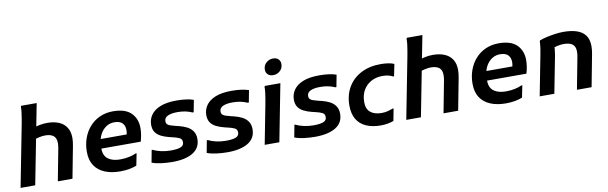

<svg xmlns="http://www.w3.org/2000/svg" viewBox="-50 -1292 5721 1807"><g transform="rotate(-10 2811.0 -388.5)"><path d="M174 0H34L149 -591Q153 -613 158 -642Q163 -671 166.5 -700Q170 -729 169 -750L174 -760H322ZM250 -535Q280 -545 314.5 -552Q349 -559 386 -559Q452 -559 499 -538.5Q546 -518 571 -478Q596 -438 596 -379Q596 -363 594 -344Q592 -325 588 -304L530 0H390L448 -304Q451 -319 452 -332Q453 -345 453 -355Q453 -403 426 -424.5Q399 -446 347 -446Q320 -446 289.5 -439Q259 -432 231 -422Z M986 10Q901 10 838.5 -16Q776 -42 741.5 -94Q707 -146 707 -226Q707 -296 729 -356.5Q751 -417 791.5 -462.5Q832 -508 889 -533.5Q946 -559 1015 -559Q1132 -559 1187.5 -503.5Q1243 -448 1243 -359Q1243 -327 1237.5 -294Q1232 -261 1223 -232H797V-322H1105Q1107 -333 1108.5 -343.5Q1110 -354 1110 -362Q1110 -405 1086 -430Q1062 -455 1010 -455Q972 -455 942 -438.5Q912 -422 890.5 -393.5Q869 -365 858 -327.5Q847 -290 847 -250V-233Q847 -164 889.5 -132.5Q932 -101 1005 -101Q1051 -101 1092 -110Q1133 -119 1156 -131H1166L1143 -17Q1114 -5 1073 2.5Q1032 10 986 10Z M1311 -137H1321Q1354 -120 1398 -110.5Q1442 -101 1489 -101Q1521 -101 1550 -105Q1579 -109 1596.5 -121.5Q1614 -134 1614 -160Q1614 -188 1591 -199.5Q1568 -211 1529 -220L1495 -228Q1451 -239 1417.5 -256Q1384 -273 1365.5 -300.5Q1347 -328 1347 -371Q1347 -422 1376 -464Q1405 -506 1465.5 -530.5Q1526 -555 1620 -555Q1668 -555 1708.5 -550Q1749 -545 1784 -533L1762 -418H1752Q1717 -433 1684 -439.5Q1651 -446 1610 -446Q1553 -446 1519 -430.5Q1485 -415 1485 -381Q1485 -361 1496 -350.5Q1507 -340 1527 -334Q1547 -328 1573 -321L1606 -313Q1646 -303 1679 -286Q1712 -269 1732.5 -239.5Q1753 -210 1753 -166Q1753 -79 1681.5 -35.5Q1610 8 1485 8Q1433 8 1380.5 1.5Q1328 -5 1289 -20Z M1838 -137H1848Q1881 -120 1925 -110.5Q1969 -101 2016 -101Q2048 -101 2077 -105Q2106 -109 2123.5 -121.5Q2141 -134 2141 -160Q2141 -188 2118 -199.5Q2095 -211 2056 -220L2022 -228Q1978 -239 1944.5 -256Q1911 -273 1892.5 -300.5Q1874 -328 1874 -371Q1874 -422 1903 -464Q1932 -506 1992.5 -530.5Q2053 -555 2147 -555Q2195 -555 2235.5 -550Q2276 -545 2311 -533L2289 -418H2279Q2244 -433 2211 -439.5Q2178 -446 2137 -446Q2080 -446 2046 -430.5Q2012 -415 2012 -381Q2012 -361 2023 -350.5Q2034 -340 2054 -334Q2074 -328 2100 -321L2133 -313Q2173 -303 2206 -286Q2239 -269 2259.5 -239.5Q2280 -210 2280 -166Q2280 -79 2208.5 -35.5Q2137 8 2012 8Q1960 8 1907.5 1.5Q1855 -5 1816 -20Z M2561 -632Q2527 -632 2509 -650.5Q2491 -669 2491 -696Q2491 -737 2519.5 -762Q2548 -787 2584 -787Q2618 -787 2636 -768.5Q2654 -750 2654 -723Q2654 -682 2626 -657Q2598 -632 2561 -632ZM2367 0 2440 -377Q2444 -398 2449 -427.5Q2454 -457 2457.5 -486Q2461 -515 2460 -536L2465 -546H2613L2507 0Z M2675 -137H2685Q2718 -120 2762 -110.5Q2806 -101 2853 -101Q2885 -101 2914 -105Q2943 -109 2960.5 -121.5Q2978 -134 2978 -160Q2978 -188 2955 -199.5Q2932 -211 2893 -220L2859 -228Q2815 -239 2781.5 -256Q2748 -273 2729.5 -300.5Q2711 -328 2711 -371Q2711 -422 2740 -464Q2769 -506 2829.5 -530.5Q2890 -555 2984 -555Q3032 -555 3072.5 -550Q3113 -545 3148 -533L3126 -418H3116Q3081 -433 3048 -439.5Q3015 -446 2974 -446Q2917 -446 2883 -430.5Q2849 -415 2849 -381Q2849 -361 2860 -350.5Q2871 -340 2891 -334Q2911 -328 2937 -321L2970 -313Q3010 -303 3043 -286Q3076 -269 3096.5 -239.5Q3117 -210 3117 -166Q3117 -79 3045.5 -35.5Q2974 8 2849 8Q2797 8 2744.5 1.5Q2692 -5 2653 -20Z M3216 -225Q3216 -325 3260.5 -400.5Q3305 -476 3385.5 -517.5Q3466 -559 3573 -559Q3607 -559 3643 -554Q3679 -549 3701 -538L3678 -424H3669Q3653 -433 3629 -439.5Q3605 -446 3569 -446Q3510 -446 3462.5 -420.5Q3415 -395 3387 -347.5Q3359 -300 3359 -231Q3359 -167 3397.5 -135.5Q3436 -104 3504 -104Q3538 -104 3564.5 -111.5Q3591 -119 3612 -127H3621L3599 -11Q3573 -1 3541 4.5Q3509 10 3477 10Q3394 10 3335.5 -16.5Q3277 -43 3246.5 -95Q3216 -147 3216 -225Z M3860 0H3720L3835 -591Q3839 -613 3844 -642Q3849 -671 3852.5 -700Q3856 -729 3855 -750L3860 -760H4008ZM3936 -535Q3966 -545 4000.5 -552Q4035 -559 4072 -559Q4138 -559 4185 -538.5Q4232 -518 4257 -478Q4282 -438 4282 -379Q4282 -363 4280 -344Q4278 -325 4274 -304L4216 0H4076L4134 -304Q4137 -319 4138 -332Q4139 -345 4139 -355Q4139 -403 4112 -424.5Q4085 -446 4033 -446Q4006 -446 3975.5 -439Q3945 -432 3917 -422Z M4672 10Q4587 10 4524.5 -16Q4462 -42 4427.5 -94Q4393 -146 4393 -226Q4393 -296 4415 -356.5Q4437 -417 4477.5 -462.5Q4518 -508 4575 -533.5Q4632 -559 4701 -559Q4818 -559 4873.5 -503.5Q4929 -448 4929 -359Q4929 -327 4923.5 -294Q4918 -261 4909 -232H4483V-322H4791Q4793 -333 4794.5 -343.5Q4796 -354 4796 -362Q4796 -405 4772 -430Q4748 -455 4696 -455Q4658 -455 4628 -438.5Q4598 -422 4576.5 -393.5Q4555 -365 4544 -327.5Q4533 -290 4533 -250V-233Q4533 -164 4575.5 -132.5Q4618 -101 4691 -101Q4737 -101 4778 -110Q4819 -119 4842 -131H4852L4829 -17Q4800 -5 4759 2.5Q4718 10 4672 10Z M4995 0 5068 -376Q5075 -409 5080 -444Q5085 -479 5086 -511L5091 -519Q5121 -530 5161.5 -539Q5202 -548 5243.5 -553.5Q5285 -559 5319 -559Q5393 -559 5446 -541.5Q5499 -524 5528 -485Q5557 -446 5557 -379Q5557 -363 5555 -344Q5553 -325 5549 -304L5491 0H5351L5409 -304Q5412 -319 5413 -331.5Q5414 -344 5414 -355Q5414 -403 5386.5 -424.5Q5359 -446 5303 -446Q5271 -446 5240 -438.5Q5209 -431 5188 -422L5211 -462Q5214 -442 5212 -415.5Q5210 -389 5205 -360L5135 0Z"/></g></svg>

Font: Kufam SemiBold
Style: Italic
Weight: 600
Italic angle: -11°
Designer: Artur Schmal
Foundry: Original Type
Version: Version 1.301; ttfautohint (v1.8.3)